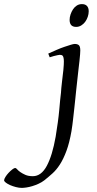

<svg xmlns="http://www.w3.org/2000/svg" viewBox="-208 -671 473 935"><path d="M224 -616Q224 -603 219.5 -589.5Q215 -576 207 -565Q199 -554 187.5 -547Q176 -540 163 -540Q131 -540 131 -574Q131 -587 135.5 -600.5Q140 -614 147.5 -625.5Q155 -637 166 -644Q177 -651 191 -651Q207 -651 215.5 -642Q224 -633 224 -616ZM183 -425Q183 -419 182 -406Q181 -393 179 -374.5Q177 -356 174.5 -335.5Q172 -315 170 -295Q168 -275 166 -258.5Q164 -242 163 -231Q161 -214 159 -192Q157 -170 154 -145Q151 -120 148 -91.5Q145 -63 140 -32Q130 25 115.5 64Q101 103 84 129.5Q67 156 47.5 173.5Q28 191 8 207Q-5 217 -20.5 224Q-36 231 -51 235.5Q-66 240 -79.5 242Q-93 244 -102 244Q-115 244 -130.5 240Q-146 236 -158.5 230.5Q-171 225 -179.5 218.5Q-188 212 -188 207Q-188 201 -181.5 190.5Q-175 180 -166 170.5Q-157 161 -148 154Q-139 147 -134 147Q-130 147 -124.5 153.5Q-119 160 -109 167Q-99 174 -84.5 180.5Q-70 187 -48 187Q-7 187 20 136.5Q47 86 63 -5Q69 -42 73.5 -74.5Q78 -107 80.5 -135Q83 -163 85 -184.5Q87 -206 89 -220Q89 -228 90.5 -241Q92 -254 93.5 -269Q95 -284 97 -299.5Q99 -315 100.5 -329.5Q102 -344 102.5 -355Q103 -366 103 -371Q103 -382 101.5 -389Q100 -396 97.5 -399Q95 -402 91 -403Q87 -404 83 -404Q79 -404 71 -402Q63 -400 54 -398Q45 -396 34 -392L27 -410Q47 -419 67.5 -428Q88 -437 106 -443Q124 -449 137 -453Q150 -457 156 -457Q169 -457 176 -451Q183 -445 183 -425Z"/></svg>

Font: Oxford Ugaritic
Style: Regular
Weight: 400
Designer: Jacob Thomas
Foundry: Bengal Creative Media Limited
Version: Version 1.000